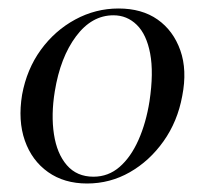

<svg xmlns="http://www.w3.org/2000/svg" viewBox="-20 -419 481 452"><path d="M185 13Q131 13 93 -14Q55 -41 38.5 -88Q22 -135 32 -196Q43 -256 76 -301.5Q109 -347 157 -373Q205 -399 259 -399Q314 -399 351 -373Q388 -347 404.5 -300.5Q421 -254 409 -193Q398 -133 365 -86.5Q332 -40 285.5 -13.5Q239 13 185 13ZM200 -3Q235 -3 261.5 -26Q288 -49 306 -89.5Q324 -130 332 -181Q342 -248 333.5 -293Q325 -338 302 -360.5Q279 -383 247 -383Q196 -383 159 -333.5Q122 -284 109 -204Q100 -149 107 -103Q114 -57 137.5 -30Q161 -3 200 -3Z"/></svg>

Font: Cormorant Medium
Style: Italic
Weight: 500
Italic angle: -10°
Designer: Christian Thalmann (Catharsis Fonts)
Foundry: Catharsis Fonts
Version: Version 4.000